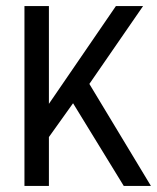

<svg xmlns="http://www.w3.org/2000/svg" viewBox="-20 -616 520 636"><path d="M480 0 276 -338 454 -596H364L142 -272V-596H61V0H142V-162L222 -274L390 0Z"/></svg>

Font: linja pona
Style: Regular
Weight: 400
Foundry: jan Same & David A Roberts
Version: Version 4.9